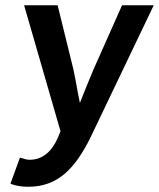

<svg xmlns="http://www.w3.org/2000/svg" viewBox="-20 -511 607 733"><path d="M56 91 20 190 24 192C41 198 61 202 88 202C202 202 266 131 323 19L567 -491H446L337 -246C320 -205 302 -162 285 -118C276 -160 269 -207 260 -247L200 -491H72L211 -10L199 19C177 67 143 99 93 99C82 99 70 95 61 92Z"/></svg>

Font: Falling Sky
Style: MedObl
Weight: 500
Designer: Paul D. Hunt
Foundry: Adobe Systems Incorporated
Version: Version 1.02